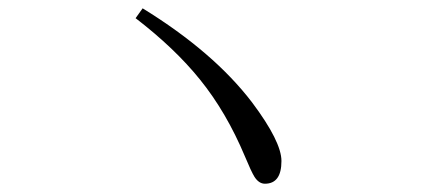

<svg xmlns="http://www.w3.org/2000/svg" viewBox="-20 -610 1040 466"><path d="M326.2 -589.8Q499 -483.4 592.3 -360.8Q663.1 -266.1 663.1 -219.2Q663.1 -164.1 623 -164.1Q608.4 -164.1 597.7 -180.7Q589.8 -193.4 574.2 -231Q529.3 -337.9 465.3 -417Q404.3 -492.7 309.1 -565.9Z"/></svg>

Font: I.Ming
Style: Regular
Weight: 400
Designer: Ichiten Fonts Project
Version: Version 5.10 Mar 24, 2018